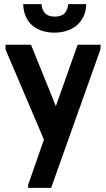

<svg xmlns="http://www.w3.org/2000/svg" viewBox="-20 -675 517 935"><path d="M117 225 194 5 7 -434V-457H131L252 -158L358 -457H470L469 -434L229 240H117ZM245 -516Q214 -516 186.5 -524.5Q159 -533 138.5 -550Q118 -567 106 -593.5Q94 -620 93 -655H182Q184 -628 199 -611Q214 -594 247 -594Q279 -594 294.5 -610.5Q310 -627 312 -655H400Q399 -620 386 -593.5Q373 -567 352 -550Q331 -533 303 -524.5Q275 -516 245 -516Z"/></svg>

Font: Tilda Sans Bold
Style: Regular
Weight: 700
Designer: ParaType Ltd
Foundry: ParaType Ltd
Version: Version 1.009